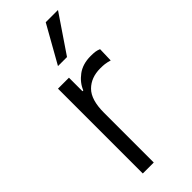

<svg xmlns="http://www.w3.org/2000/svg" viewBox="-251 -806 842 842"><g transform="rotate(-45 170.5 -385.0)"><path d="M75 -526H143V-442H148Q162 -477 195 -501.5Q228 -526 277 -526Q295 -526 305.5 -524.5Q316 -523 328 -518L326 -450Q309 -455 297.5 -456.5Q286 -458 269 -458Q212 -458 177.5 -423.5Q143 -389 143 -309V0H75ZM145 -596 243 -770H319L201 -596Z"/></g></svg>

Font: Lopes Sans Light
Style: Regular
Weight: 300
Designer: Gabriel Lam, Diego Maldonado
Foundry: TypeRant, Foresti Design
Version: Version 4.000